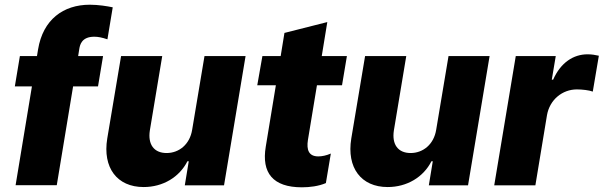

<svg xmlns="http://www.w3.org/2000/svg" viewBox="-20 -782 2546 810"><path d="M377.8 -627.1C393.5 -627.1 410.2 -623.9 433.2 -616.1L455.6 -751.1C432.2 -756 394.9 -762.1 359 -762.1C246.8 -762.1 161.2 -699.2 140.6 -573.5L136 -545.5H63.9L42.6 -417.6H114.7L45.8 -0.7H219.5L288.4 -417.6H393.5L414.8 -545.5H309.7L314.6 -576.3C317.5 -593 324.6 -627.1 377.8 -627.1Z M790.8 -235.4C780.9 -171.9 734.4 -136.4 682.9 -136.4C629.6 -136.4 603 -172.6 612.2 -231.9L664.4 -545.5H490.8L432.5 -197.8C412.3 -74.6 473.7 7.1 585.9 7.1C667.6 7.1 736.9 -34.8 770.6 -101.6H776.3L759.6 0H925.1L1016 -545.5H842.7Z M1317.1 -422.2H1422.9L1443.5 -545.5H1337.4L1360.8 -688.9L1180 -643.1L1164.1 -545.5H1087L1065.3 -422.2H1143.8L1101.2 -163.4C1082.7 -52.6 1131.4 8.2 1253.6 8.2C1286.6 8.2 1323.9 3.6 1354.8 -9.6L1375.7 -134.2C1356.9 -126.1 1339.1 -122.2 1322.8 -122.2C1282.7 -122.2 1272.4 -149.5 1279.1 -191.8Z M1820.3 -235.4C1810.4 -171.9 1763.8 -136.4 1712.4 -136.4C1659.1 -136.4 1632.5 -172.6 1641.7 -231.9L1693.9 -545.5H1520.2L1462 -197.8C1441.8 -74.6 1503.2 7.1 1615.4 7.1C1697.1 7.1 1766.3 -34.8 1800.1 -101.6H1805.8L1789.1 0H1954.5L2045.5 -545.5H1872.2Z M2065 0H2238.6L2287.6 -296.2C2299 -361.2 2352.3 -404.8 2413.7 -404.8C2435.4 -404.8 2464.8 -401.6 2480.8 -395.6L2506.4 -546.9C2491.8 -550.4 2475.1 -552.9 2458.8 -552.9C2399.1 -552.9 2345.5 -518.1 2313.6 -446H2307.9L2324.6 -545.5H2155.9Z"/></svg>

Font: TID UI Extra Bold
Style: Italic
Weight: 800
Italic angle: -9.39999°
Designer: The TID Project Authors
Foundry: Bakken & Bæck
Version: Version 1.001;hotconv 1.0.109;makeotfexe 2.5.65596